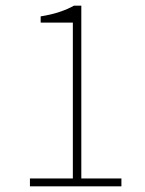

<svg xmlns="http://www.w3.org/2000/svg" viewBox="-20 -660 512 680"><path d="M86 0V-28H238V-580H124V-602Q162 -608 191.5 -618Q221 -628 242 -640H268V-28H410V0Z"/></svg>

Font: SourceSans3VF
Style: Regular
Weight: 200
Designer: Paul D. Hunt
Foundry: Adobe
Version: Version 3.052;hotconv 1.1.0;makeotfexe 2.6.0